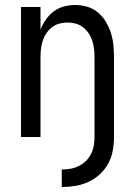

<svg xmlns="http://www.w3.org/2000/svg" viewBox="-20 -548 540 768"><path d="M227 200V130Q245 130 262 127Q279 124 295 116Q311 108 323.5 96Q336 84 344 68Q352 52 355 35Q358 18 358 0V-320Q358 -337 356 -353.5Q354 -370 349 -385.5Q344 -401 334.5 -415Q325 -429 312 -439Q299 -449 283 -453.5Q267 -458 250 -458Q233 -458 217 -453.5Q201 -449 188 -439Q175 -429 165.5 -415Q156 -401 151 -385.5Q146 -370 144 -353.5Q142 -337 142 -320V0H64V-520H142V-429Q150 -450 163 -469Q176 -488 194.5 -502Q213 -516 235.5 -522Q258 -528 280 -528Q305 -528 329 -521Q353 -514 371.5 -498.5Q390 -483 403 -461.5Q416 -440 423.5 -416.5Q431 -393 433.5 -368.5Q436 -344 436 -320V0Q436 27 431 54.5Q426 82 413 106Q400 130 379.5 149Q359 168 334 179.5Q309 191 282 195.5Q255 200 227 200Z"/></svg>

Font: Zed Sans
Style: Regular
Weight: 400
Designer: Belleve Invis
Foundry: Belleve Invis
Version: Version 1.0.0; ttfautohint (v1.8.4)